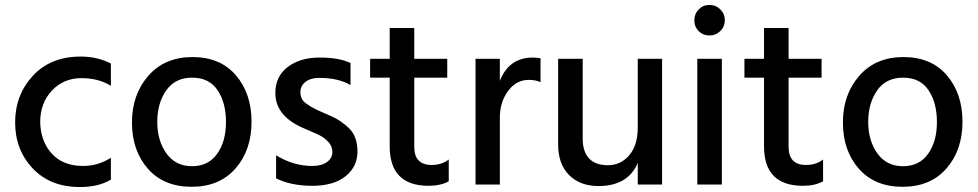

<svg xmlns="http://www.w3.org/2000/svg" viewBox="-20 -744 3941 774"><path d="M302 10Q183 10 112 -65Q41 -140 41 -250.5Q41 -361 112.5 -438.5Q184 -516 306 -516Q372 -516 427 -488V-398Q378 -429 307.5 -429Q237 -429 189.5 -379Q142 -329 142 -251Q144 -174 189 -124.5Q234 -75 315 -75Q375 -75 427 -108V-20Q378 10 302 10Z M754.5 -431Q686 -431 650 -379.5Q614 -328 614 -252.5Q614 -177 651 -125.5Q688 -74 754 -74Q820 -74 855.5 -124Q891 -174 891 -252Q891 -330 857 -380.5Q823 -431 754.5 -431ZM931 -440.5Q994 -367 994 -253Q994 -139 929.5 -65Q865 9 752.5 9Q640 9 576 -64Q512 -137 512 -250Q512 -363 578 -438.5Q644 -514 756 -514Q868 -514 931 -440.5Z M1093 -25V-118Q1163 -75 1238 -75Q1277 -75 1298.5 -91Q1320 -107 1320 -131Q1320 -155 1303 -172.5Q1286 -190 1268.5 -198.5Q1251 -207 1209 -225Q1090 -274 1090 -369Q1090 -436 1140 -474Q1190 -512 1268.5 -512Q1347 -512 1393 -490V-401Q1344 -430 1267 -430Q1232 -430 1211.5 -414Q1191 -398 1191 -372Q1191 -341 1217 -325Q1225 -320 1229.5 -316.5Q1234 -313 1244.5 -308Q1255 -303 1260 -300Q1275 -293 1314.5 -276Q1354 -259 1387.5 -226.5Q1421 -194 1421 -133Q1421 -72 1373 -33.5Q1325 5 1239 5Q1153 5 1093 -25Z M1708 5Q1551 5 1551 -154V-431H1472V-507H1551V-631H1650V-507H1783V-431H1650V-152Q1650 -79 1720 -79Q1761 -79 1789 -101V-13Q1756 5 1708 5Z M1995 0H1897V-507H1995V-418Q2032 -512 2128 -512Q2142 -512 2159 -509V-413Q2138 -422 2112 -422Q2061 -422 2028 -377Q1995 -332 1995 -270Z M2649 0H2551V-87Q2511 6 2393 6Q2318 6 2274 -38.5Q2230 -83 2230 -161V-507H2329V-185Q2329 -133 2354.5 -105.5Q2380 -78 2431 -78Q2482 -78 2516.5 -118Q2551 -158 2551 -231V-507H2649Z M2840 -724Q2866 -724 2884 -706Q2902 -688 2902 -662.5Q2902 -637 2884 -619Q2866 -601 2840 -601Q2814 -601 2796.5 -618.5Q2779 -636 2779 -662Q2779 -688 2796.5 -706Q2814 -724 2840 -724ZM2890 0H2791V-507H2890Z M3217 5Q3060 5 3060 -154V-431H2981V-507H3060V-631H3159V-507H3292V-431H3159V-152Q3159 -79 3229 -79Q3270 -79 3298 -101V-13Q3265 5 3217 5Z M3620.5 -431Q3552 -431 3516 -379.5Q3480 -328 3480 -252.5Q3480 -177 3517 -125.5Q3554 -74 3620 -74Q3686 -74 3721.5 -124Q3757 -174 3757 -252Q3757 -330 3723 -380.5Q3689 -431 3620.5 -431ZM3797 -440.5Q3860 -367 3860 -253Q3860 -139 3795.5 -65Q3731 9 3618.5 9Q3506 9 3442 -64Q3378 -137 3378 -250Q3378 -363 3444 -438.5Q3510 -514 3622 -514Q3734 -514 3797 -440.5Z"/></svg>

Font: Hind Colombo Medium
Style: Regular
Weight: 500
Designer: Jyotish Sonowal, Aditi Pimprikar
Foundry: Indian Type Foundry
Version: Version 1.000;PS 1.0;hotconv 1.0.86;makeotf.lib2.5.63406; tt